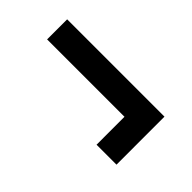

<svg xmlns="http://www.w3.org/2000/svg" viewBox="-22 -534 598 598"><g transform="rotate(45 277.5 -234.5)"><path d="M44.4 -251.5V-339.8H473.1V-128.4H385.3V-251.5Z"/></g></svg>

Font: Estedad-FD SemiBold
Style: Regular
Weight: 600
Designer: Amin Abedi
Version: Version 7.3